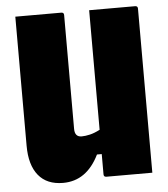

<svg xmlns="http://www.w3.org/2000/svg" viewBox="-51 -746 703 803"><g transform="rotate(-5 300.0 -345.0)"><path d="M182 10Q114 10 78.5 -33.5Q43 -77 43 -158V-700H236Q247 -700 247 -689V-211Q247 -177 276 -177Q291 -177 310.5 -181.5Q330 -186 353 -198V-700H546Q557 -700 557 -689V0H364Q353 0 353 -11V-96H333Q281 10 182 10Z"/></g></svg>

Font: Recursive Mn Lnr St Blk
Style: Regular
Weight: 900
Monospace: yes
Version: Version 1.079;hotconv 1.0.112;makeotfexe 2.5.65598; ttfautoh